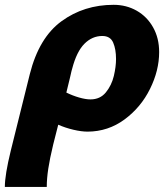

<svg xmlns="http://www.w3.org/2000/svg" viewBox="-33 -526 671 785"><path d="M11.2 89.4 88.9 -223.1Q126.5 -372.1 218.5 -439.2Q310.5 -506.3 431.6 -506.3Q483.4 -506.3 525.9 -482.2Q568.4 -458 593 -414.1Q617.7 -370.1 617.7 -313Q617.7 -237.8 580.3 -162.4Q543 -86.9 476.1 -37.6Q409.2 11.7 325.7 12.2Q299.8 12.2 266.8 4.4Q233.9 -3.4 205.1 -16.1L184.6 64.5Q170.4 123.5 164.3 164.1Q158.2 204.6 158.2 238.3H-13.2Q-13.2 189 11.2 89.4ZM336.9 -119.6Q376.5 -119.6 399.9 -148.4Q423.3 -177.2 432.4 -215.3Q441.4 -253.4 441.4 -284.7Q441.4 -324.7 429.7 -351.8Q418 -378.9 385.3 -378.9Q343.8 -378.9 312 -346.9Q280.3 -314.9 262.2 -245.6Q261.2 -244.6 253.4 -209.5L238.3 -147.5Q264.2 -134.8 290.8 -127.2Q317.4 -119.6 336.9 -119.6Z"/></svg>

Font: Lesson One Extra
Style: Italic
Weight: 800
Italic angle: -14°
Designer: But Ko, Victor Gaultney, Annie Olsen, Julie Remington, Don Collingsworth, Eric Hays, Becca Hirsbrunner
Version: Version 1.100